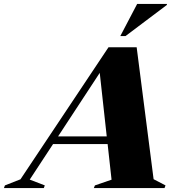

<svg xmlns="http://www.w3.org/2000/svg" viewBox="-105 -955 910 975"><path d="M675 -45 735.5 -13.5 730.5 0H371.5L377 -13.5L461.5 -42.5L441.5 -223.5H164.5L46 -43L122.5 -13.5L117.5 0H-85L-80 -13.5L-1 -44.5L446 -715H589ZM190 -262.5H437L401.5 -585ZM506 -772 591.5 -935H742.5V-930L532.5 -772Z"/></svg>

Font: Newsreader Display ExtraBold
Style: Italic
Weight: 800
Italic angle: -17°
Designer: Hugues Gentile
Foundry: Production Type
Version: Version 1.001